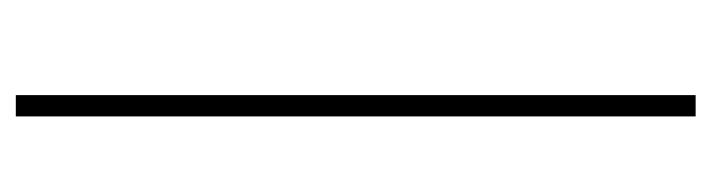

<svg xmlns="http://www.w3.org/2000/svg" viewBox="-342 -408 883 238"><g transform="rotate(-90 99.0 -289.5)"><path d="M99.6 -710.9V131.8H73.2V-710.9Z"/></g></svg>

Font: Battambang Thin
Style: Regular
Weight: 100
Designer: Danh Hong
Version: Version 8.002; ttfautohint (v1.8.3)